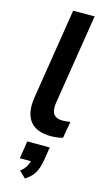

<svg xmlns="http://www.w3.org/2000/svg" viewBox="-146 -754 612 1081"><g transform="rotate(15 159.5 -213.5)"><path d="M199 10Q114 10 77 -37.5Q40 -85 54 -176L138 -705H263L179 -177Q175 -148 180 -129Q185 -110 200.5 -101Q216 -92 241 -92Q252 -92 263 -93.5Q274 -95 285 -96L268 1Q253 5 235 7.5Q217 10 199 10ZM120 278 82 242Q107 222 116.5 203.5Q126 185 130 160L154 175H63L79 73H210L198 149Q191 192 175 222.5Q159 253 120 278Z"/></g></svg>

Font: Nunito Sans 12pt ExtraLight
Style: Italic
Weight: 200
Italic angle: -9°
Designer: Vernon Adams
Foundry: Vernon Adams
Version: Version 3.101;gftools[0.9.27]